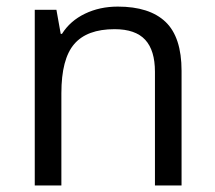

<svg xmlns="http://www.w3.org/2000/svg" viewBox="-20 -565 654 585"><path d="M452.1 0V-346.2Q452.1 -411.6 422.4 -443.8Q392.6 -476.1 329.1 -476.1Q245.1 -476.1 206.1 -430.7Q167 -385.3 167 -280.8V0H85.9V-535.2H151.9L165 -461.9H168.9Q193.8 -501.5 238.8 -523.2Q283.7 -544.9 338.9 -544.9Q435.5 -544.9 484.4 -498.3Q533.2 -451.7 533.2 -349.1V0Z"/></svg>

Font: f02293617
Style: Regular
Weight: 400
Foundry: Ascender Corporation
Version: Version 1.10